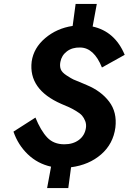

<svg xmlns="http://www.w3.org/2000/svg" viewBox="-20 -838 650 970"><path d="M495 -497Q455 -597 385 -598Q345 -599 318 -578.5Q291 -558 285 -525Q281 -504 287 -488Q293 -472 317 -456.5Q341 -441 351 -436.5Q361 -432 398 -417Q412 -411 419 -408Q491 -378 531.5 -324.5Q572 -271 563 -194Q552 -111 491 -58Q430 -5 339 7L325 112H218L238 4Q170 -11 120.5 -58.5Q71 -106 48 -173L159 -244Q186 -178 218.5 -143.5Q251 -109 305 -109Q349 -109 378.5 -131Q408 -153 414 -191Q417 -210 410.5 -226.5Q404 -243 394.5 -254Q385 -265 364 -277.5Q343 -290 329.5 -296Q316 -302 290 -313Q123 -386 140 -527Q150 -596 208.5 -645.5Q267 -695 347 -707L362 -818H469L448 -704Q561 -679 610 -561Z"/></svg>

Font: Jost* 600 Semi
Style: Italic
Weight: 600
Italic angle: -10°
Version: Version 3.500